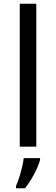

<svg xmlns="http://www.w3.org/2000/svg" viewBox="-20 -780 298 1021"><path d="M173 0H85V-760H173ZM193 70Q189 88 176.5 115.5Q164 143 147.5 171Q131 199 113 221H65V209Q73 192 81.5 165.5Q90 139 97 110.5Q104 82 106 61H193Z"/></svg>

Font: Noto Sans Linear A
Style: Regular
Weight: 400
Designer: Monotype Design Team
Foundry: Monotype Imaging Inc.
Version: Version 2.002; ttfautohint (v1.8.4.7-5d5b)